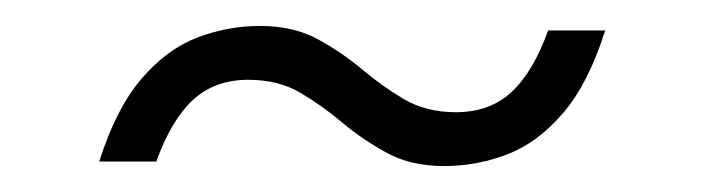

<svg xmlns="http://www.w3.org/2000/svg" viewBox="-20 -292 540 148"><path d="M446.5 -268.5Q433.5 -227.5 414 -204.8Q394.5 -182 371 -173Q347.5 -164 322.5 -164Q297 -164 278.5 -174Q260 -184 244.2 -197.2Q228.5 -210.5 211.5 -220.5Q194.5 -230.5 171.5 -230.5Q145.5 -230.5 128.8 -215Q112 -199.5 100.5 -167.5H56.5Q69.5 -208.5 89 -231.2Q108.5 -254 132 -263Q155.5 -272 180.5 -272Q206 -272 224.5 -262Q243 -252 258.8 -238.8Q274.5 -225.5 291.5 -215.5Q308.5 -205.5 331.5 -205.5Q357.5 -205.5 374.2 -221Q391 -236.5 402.5 -268.5Z"/></svg>

Font: Newsreader 16pt
Style: Italic
Weight: 400
Italic angle: -17°
Designer: Hugues Gentile
Foundry: Production Type
Version: Version 1.003